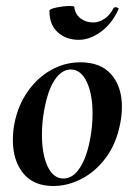

<svg xmlns="http://www.w3.org/2000/svg" viewBox="-20 -607 448 641"><path d="M23 -139Q23 -169 28 -193Q39 -253 71.5 -300Q104 -347 150 -373Q196 -399 249 -399Q316 -399 351.5 -358.5Q387 -318 387 -250Q387 -223 381 -193Q368 -127 333.5 -80.5Q299 -34 252.5 -10Q206 14 158 14Q92 14 57.5 -28.5Q23 -71 23 -139ZM282 -149Q289 -188 289 -228Q289 -293 269.5 -334Q250 -375 216 -375Q186 -375 162.5 -340Q139 -305 127 -236Q120 -197 120 -157Q120 -92 139 -51.5Q158 -11 192 -11Q224 -11 247.5 -48Q271 -85 282 -149ZM145 -571Q145 -577 169 -582Q193 -587 213 -587Q228 -587 228 -584Q231 -559 249 -545.5Q267 -532 291 -532Q310 -532 328.5 -544Q347 -556 359 -580Q362 -583 365 -583Q369 -583 373 -581Q377 -579 376 -577Q354 -528 317 -501Q280 -474 243 -474Q201 -474 173 -499Q145 -524 145 -571Z"/></svg>

Font: Cormorant Infant
Style: Bold Italic
Weight: 700
Italic angle: -10°
Designer: Christian Thalmann (Catharsis Fonts)
Foundry: Catharsis Fonts
Version: Version 4.000